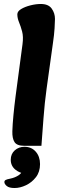

<svg xmlns="http://www.w3.org/2000/svg" viewBox="-20 -718 326 964"><path d="M101 14Q65 14 53 -4.5Q41 -23 42 -59Q43 -93 47.5 -140Q52 -187 58 -233L93 -496Q98 -534 91 -560Q84 -586 75.5 -606.5Q67 -627 67 -646Q67 -661 86 -672.5Q105 -684 132.5 -691Q160 -698 185 -698Q223 -698 239.5 -675Q256 -652 256 -623Q256 -608 254 -576Q252 -544 246 -503L214 -273Q204 -201 198.5 -126Q193 -51 188 14ZM2 196Q2 189 8.5 185.5Q15 182 31 179Q56 174 75 161Q94 148 98 120L109 153Q81 153 57.5 134Q34 115 34 84Q34 55 54 37Q74 19 103 19Q138 19 159.5 43.5Q181 68 181 106Q181 145 160.5 171.5Q140 198 110.5 212Q81 226 53 226Q26 226 14 216Q2 206 2 196Z"/></svg>

Font: Alkatra
Style: Bold
Weight: 700
Designer: Suman Bhandary
Version: Version 1.100;gftools[0.9.22]